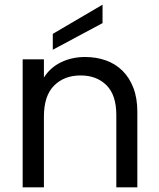

<svg xmlns="http://www.w3.org/2000/svg" viewBox="-20 -802 680 822"><path d="M419 -782V-703L206 -589V-657ZM478 -310Q478 -395 436 -437Q394 -479 325 -479Q255 -479 211.5 -435.5Q168 -392 168 -303V0H77V-548H168V-470Q195 -513 241.5 -535.5Q288 -558 344 -558Q392 -558 433 -543.5Q474 -529 504 -499.5Q534 -470 551 -426Q568 -382 568 -323V0H478Z"/></svg>

Font: Poppins
Style: Regular
Weight: 400
Designer: Ninad Kale (Devanagari), Jonny Pinhorn (Latin)
Foundry: Indian Type Foundry
Version: Version 3.002 2017